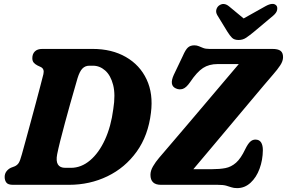

<svg xmlns="http://www.w3.org/2000/svg" viewBox="-20 -952 1478 989"><path d="M4 -40.5Q4 -57 13.2 -69.2Q22.5 -81.5 36.5 -88L55 -95Q68 -100.5 75.8 -111.8Q83.5 -123 92.5 -156.5Q100.5 -185 112.5 -229Q124.5 -273 138.2 -323.5Q152 -374 165 -422.8Q178 -471.5 188.2 -510.5Q198.5 -549.5 203.5 -570Q210 -597.5 189.5 -607L172.5 -615Q160 -621.5 153.2 -630Q146.5 -638.5 146.5 -652.5Q146.5 -674 159.5 -687Q172.5 -700 198 -700H457Q556 -700 628.2 -658.5Q700.5 -617 735.2 -543Q770 -469 757.5 -371Q743.5 -253.5 684 -170.8Q624.5 -88 533.5 -44Q442.5 0 335.5 0H47Q21.5 0 12.8 -11.5Q4 -23 4 -40.5ZM345 -87.5Q398.5 -87.5 444 -126Q489.5 -164.5 520.8 -232.8Q552 -301 563.5 -390Q575.5 -465 562.8 -514.5Q550 -564 521.8 -588.8Q493.5 -613.5 459.5 -613.5H440Q419 -613.5 404.8 -599.2Q390.5 -585 379.5 -549.5Q375.5 -535 365 -499Q354.5 -463 341.2 -415.8Q328 -368.5 314.5 -318.8Q301 -269 290.2 -226Q279.5 -183 274.5 -157.5Q261 -87.5 316.5 -87.5ZM1101 0H809Q755 0 755 -51.5Q755 -72.5 768.2 -95.2Q781.5 -118 799.5 -139Q819.5 -162.5 857.8 -207.2Q896 -252 943.8 -308Q991.5 -364 1041.2 -422.8Q1091 -481.5 1135.2 -533.8Q1179.5 -586 1210 -622H1101Q1057 -622 1025.8 -601.8Q994.5 -581.5 959 -528.5Q939 -499.5 921 -494Q903 -488.5 886 -496.5Q850.5 -512 875 -566L921.5 -663.5Q935.5 -696 948 -707.2Q960.5 -718.5 981 -718.5Q994 -718.5 1004.2 -714Q1014.5 -709.5 1026.8 -704.8Q1039 -700 1058.5 -700H1383Q1412 -700 1425 -690.2Q1438 -680.5 1438 -657.5Q1438 -637.5 1423.5 -615.5Q1409 -593.5 1387 -568.5Q1373 -552.5 1338.5 -511.8Q1304 -471 1257.5 -415.5Q1211 -360 1159.8 -299Q1108.5 -238 1060.5 -180.8Q1012.5 -123.5 976 -80.5H1072Q1111.5 -80.5 1141.2 -86.2Q1171 -92 1195.8 -113.8Q1220.5 -135.5 1243.5 -184Q1257 -211.5 1269 -222.2Q1281 -233 1295.5 -233Q1315.5 -233 1324.8 -218.5Q1334 -204 1334 -178.5Q1333.5 -127.5 1317 -82.8Q1300.5 -38 1270.5 -10.5Q1240.5 17 1201.5 17Q1184 17 1172 12.8Q1160 8.5 1144.5 4.2Q1129 0 1101 0ZM1288.5 -788.5Q1266 -770 1248.5 -758Q1231 -746 1209 -746Q1186.5 -746 1175 -757.5Q1163.5 -769 1151.5 -788.5L1099.5 -873.5Q1091 -888 1094.2 -901.5Q1097.5 -915 1107.5 -923Q1132.5 -941.5 1159.5 -919.5L1235 -857L1346.5 -919.5Q1387.5 -942.5 1404 -923Q1410 -915.5 1407.5 -901Q1405 -886.5 1387.5 -871.5Z"/></svg>

Font: Fraunces 72pt SuperSoft
Style: Bold Italic
Weight: 700
Italic angle: -16°
Version: Version 1.000;[0bf87f6ff]